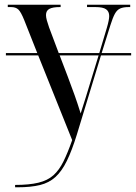

<svg xmlns="http://www.w3.org/2000/svg" viewBox="-20 -556 578 814"><path d="M44 228Q104 228 143 218.5Q182 209 206.5 187Q231 165 249 128.5Q267 92 286 38L142 -321H5V-331H138L83 -470Q69 -505 58 -515.5Q47 -526 27 -526H13V-536H237V-526H233Q204 -526 189.5 -518.5Q175 -511 175 -492Q175 -483 178.5 -470Q182 -457 188 -440L229 -331H401L433 -438Q443 -472 443 -488Q443 -507 430 -516.5Q417 -526 385 -526H349V-536H532V-526H525Q503 -526 489.5 -520Q476 -514 467 -497.5Q458 -481 448 -449L411 -331H536V-321H408L306 14Q285 82 263.5 126Q242 170 215 194.5Q188 219 149.5 228.5Q111 238 55 238H44ZM267 -232Q284 -187 296.5 -152Q309 -117 322 -75Q333 -109 344 -144.5Q355 -180 364 -210L398 -321H233Z"/></svg>

Font: Noto Serif Display SemiCondensed
Style: Regular
Weight: 400
Width: 4
Designer: Monotype Design Team
Foundry: Monotype Imaging Inc.
Version: Version 2.009